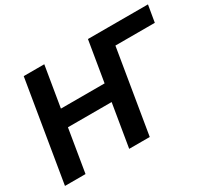

<svg xmlns="http://www.w3.org/2000/svg" viewBox="-139 -967 1322 1207"><g transform="rotate(-30 521.5 -364.0)"><path d="M1042.8 -727.5 1022.1 -605.6H707.3L608.5 -727.5ZM20.3 0 140.9 -727.5H290.1L241.3 -433.7H558.3L607.1 -727.5H756.3L635.7 0H486.5L538 -310H220.8L169.5 0Z"/></g></svg>

Font: Inter Variable
Style: Italic
Weight: 400
Italic angle: -9.39999°
Designer: Rasmus Andersson
Foundry: rsms
Version: Version 4.001;git-9221beed3